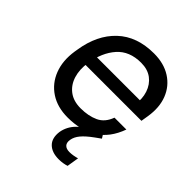

<svg xmlns="http://www.w3.org/2000/svg" viewBox="-208 -685 1028 1028"><g transform="rotate(45 306.0 -171.0)"><path d="M280 18Q202 18 147.5 -18Q93 -54 69 -116.5Q45 -179 57 -258L60 -276Q80 -405 158 -478.5Q236 -552 365 -552Q440 -552 492.5 -518.5Q545 -485 568 -426.5Q591 -368 579 -292L572 -249H98L109 -321H513L485 -282Q494 -335 480 -377Q466 -419 433.5 -443.5Q401 -468 351 -468Q263 -468 214 -412.5Q165 -357 151 -267Q142 -210 156 -164.5Q170 -119 205 -92.5Q240 -66 294 -66Q353 -66 396 -86Q439 -106 458 -159H548Q515 -67 446.5 -24.5Q378 18 280 18ZM404 210Q352 210 324.5 182.5Q297 155 304 103Q312 57 345.5 22.5Q379 -12 433 -49L465 -72L490 -32L458 -9Q418 20 398 44Q378 68 374 93Q370 117 381.5 129.5Q393 142 418 142Q431 142 446 139.5Q461 137 474 133L463 201Q451 205 436 207.5Q421 210 404 210Z"/></g></svg>

Font: Sora Variable Italic
Style: Regular
Weight: 400
Designer: Jonathan Barnbrook, Julián Moncada
Foundry: Barnbrook Fonts
Version: Version 2.000